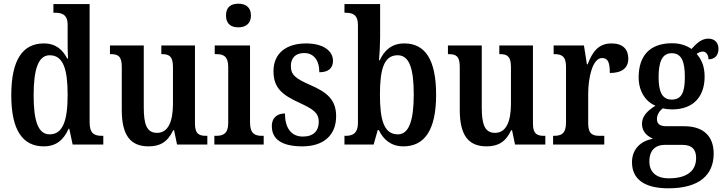

<svg xmlns="http://www.w3.org/2000/svg" viewBox="-20 -782 3913 1039"><path d="M217 10C285 10 325 -26 351 -85H355L373 0H539V-47H531C490 -47 465 -60 465 -120V-760H269V-713H276C314 -713 346 -705 346 -647V-574C346 -537 346 -496 348 -465H344C319 -513 282 -547 217 -547C104 -547 41 -460 41 -267C41 -75 104 10 217 10ZM249 -55C187 -55 162 -125 162 -267C162 -406 187 -483 249 -483C323 -483 346 -406 346 -268C346 -132 321 -55 249 -55Z M784 10C844 10 887 -12 917 -77H922L938 0H1102V-47H1096C1061 -47 1035 -54 1035 -113V-536H853V-489H857C891 -489 916 -481 916 -420V-221C916 -126 891 -63 830 -63C773 -63 758 -111 758 -202V-536H575V-489H579C619 -489 639 -478 639 -420V-187C639 -51 685 10 784 10Z M1270 -634C1307 -634 1338 -652 1338 -698C1338 -745 1307 -762 1270 -762C1231 -762 1203 -745 1203 -698C1203 -652 1231 -634 1270 -634ZM1140 0H1407V-47H1397C1359 -47 1333 -59 1333 -120V-536H1142V-489H1153C1189 -489 1215 -477 1215 -420V-117C1215 -59 1188 -47 1150 -47H1140Z M1616 10C1733 10 1799 -52 1799 -153C1799 -243 1749 -283 1659 -322C1580 -357 1554 -376 1554 -425C1554 -468 1579 -495 1626 -495C1676 -495 1708 -458 1708 -391C1757 -391 1782 -413 1782 -453C1782 -502 1736 -547 1636 -547C1531 -547 1460 -495 1460 -397C1460 -307 1505 -269 1604 -224C1678 -190 1705 -169 1705 -123C1705 -75 1678 -43 1619 -43C1555 -43 1522 -91 1522 -168C1486 -168 1451 -150 1451 -99C1451 -30 1503 10 1616 10Z M2163 10C2276 10 2340 -76 2340 -269C2340 -462 2279 -547 2168 -547C2100 -547 2060 -510 2035 -456H2031C2034 -485 2037 -546 2037 -582V-760H1844V-713H1849C1887 -713 1917 -704 1917 -646V-118C1917 -56 1884 -47 1850 -47H1844V0H2002L2024 -78H2030C2055 -26 2097 10 2163 10ZM2133 -55C2058 -55 2036 -132 2036 -270C2036 -411 2059 -483 2132 -483C2194 -483 2219 -414 2219 -271C2219 -132 2194 -55 2133 -55Z M2613 10C2673 10 2716 -12 2746 -77H2751L2767 0H2931V-47H2925C2890 -47 2864 -54 2864 -113V-536H2682V-489H2686C2720 -489 2745 -481 2745 -420V-221C2745 -126 2720 -63 2659 -63C2602 -63 2587 -111 2587 -202V-536H2404V-489H2408C2448 -489 2468 -478 2468 -420V-187C2468 -51 2514 10 2613 10Z M2973 0H3250V-47H3225C3189 -47 3163 -55 3163 -114V-275C3163 -360 3186 -468 3238 -468C3271 -468 3280 -442 3280 -387C3346 -387 3380 -414 3380 -465C3380 -514 3352 -547 3289 -547C3219 -547 3186 -502 3160 -434H3156L3140 -536H2976V-489H2979C3017 -489 3043 -480 3043 -421V-119C3043 -56 3015 -47 2976 -47H2973Z M3597 237C3764 237 3842 165 3842 49C3842 -38 3794 -99 3682 -99H3585C3553 -99 3535 -110 3535 -138C3535 -164 3552 -185 3567 -196C3578 -192 3604 -190 3617 -190C3737 -190 3793 -264 3793 -367C3793 -427 3774 -463 3750 -490C3760 -497 3769 -503 3784 -503C3800 -503 3814 -486 3814 -461C3853 -461 3868 -488 3868 -518C3868 -548 3850 -573 3813 -573C3771 -573 3743 -539 3722 -517C3696 -535 3662 -548 3617 -548C3495 -548 3436 -479 3436 -363C3436 -289 3473 -232 3527 -210C3484 -183 3454 -154 3454 -112C3454 -67 3485 -44 3514 -31C3451 -21 3400 22 3400 96C3400 186 3465 237 3597 237ZM3615 -243C3563 -243 3544 -286 3544 -364C3544 -446 3562 -494 3615 -494C3669 -494 3686 -448 3686 -365C3686 -285 3670 -243 3615 -243ZM3599 183C3529 183 3494 147 3494 92C3494 21 3538 2 3576 2H3672C3721 2 3747 23 3747 73C3747 137 3705 183 3599 183Z"/></svg>

Font: Noto Serif Devanagari Condensed SemiBold
Style: Regular
Weight: 600
Width: 3
Designer: Universal Thirst, Indian Type Foundry and the Monotype Design Team
Foundry: Monotype Imaging Inc.
Version: Version 2.004